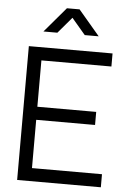

<svg xmlns="http://www.w3.org/2000/svg" viewBox="-62 -985 693 1029"><g transform="rotate(5 285.0 -470.0)"><path d="M141 -805 255.7 -940H323.7L438.3 -805H363.3L289.7 -891.7L216 -805ZM70 0V-720H520.3V-649.7H143.7V-400.3H460.3V-330H143.7V-70.3H520.3V0Z"/></g></svg>

Font: Vela Sans GX ExtLt
Style: Regular
Weight: 200
Designer: Principal design: Mikhail Sharanda - project Manrope.
Design modification: Ravid Balaliev
Foundry: Mikhail Sharanda
Version: Version 1.001